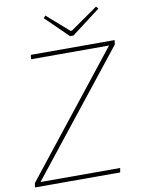

<svg xmlns="http://www.w3.org/2000/svg" viewBox="-95 -945 746 1009"><g transform="rotate(-10 277.5 -440.0)"><path d="M522 -668 552 -667 41 -22 12 -23ZM467 -23 463 0H8L12 -23ZM555 -690 552 -667H105L108 -690ZM489 -880 500 -868 346 -751H328L208 -868L219 -880L335 -778H343Z"/></g></svg>

Font: Exo 2 Thin
Style: Italic
Weight: 250
Italic angle: -8°
Designer: Natanael Gama
Foundry: Natanael Gama
Version: Version 2.010